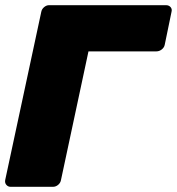

<svg xmlns="http://www.w3.org/2000/svg" viewBox="-27 -720 682 740"><path d="M14 0Q4 0 -2.5 -7.5Q-9 -15 -7 -26L132 -674Q134 -685 143 -692.5Q152 -700 162 -700H613Q624 -700 630.5 -692.5Q637 -685 634 -674L608 -548Q606 -537 596.5 -529.5Q587 -522 576 -522H314L208 -26Q206 -15 197 -7.5Q188 0 177 0Z"/></svg>

Font: Rubik ExtraBold
Style: Italic
Weight: 800
Italic angle: -12°
Designer: Hubert and Fischer
Foundry: Hubert and Fischer
Version: Version 2.300;gftools[0.9.30]